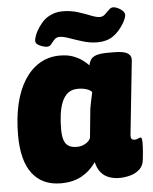

<svg xmlns="http://www.w3.org/2000/svg" viewBox="-52 -761 650 814"><g transform="rotate(-5 272.5 -354.0)"><path d="M175 9Q135 9 104.5 -5Q74 -19 53 -46.5Q32 -74 21.5 -115Q11 -156 11 -209Q11 -283 25 -342.5Q39 -402 66 -444Q93 -486 131 -508.5Q169 -531 216 -531Q249 -531 272 -522.5Q295 -514 311.5 -502Q328 -490 338 -479Q341 -492 347.5 -502.5Q354 -513 370.5 -519Q387 -525 420 -525H448Q488 -525 504.5 -514.5Q521 -504 519 -483L486 -170Q485 -159 488.5 -153.5Q492 -148 502 -148Q510 -148 516.5 -151.5Q523 -155 527 -155Q531 -155 532.5 -149.5Q534 -144 534 -131Q534 -124 533.5 -114Q533 -104 532 -91Q531 -78 529 -62Q527 -36 510.5 -20.5Q494 -5 470.5 1.5Q447 8 424 8Q400 8 379.5 0.5Q359 -7 345 -24Q331 -41 325 -68Q299 -31 262.5 -11Q226 9 175 9ZM255 -139Q270 -139 282.5 -144Q295 -149 303.5 -157Q312 -165 314 -174L326 -295Q328 -309 332 -327Q336 -345 340 -364Q337 -370 328 -374.5Q319 -379 307 -381.5Q295 -384 281 -384Q255 -384 238.5 -371Q222 -358 212.5 -335Q203 -312 199 -282Q195 -252 195 -219Q195 -191 201 -173Q207 -155 220.5 -147Q234 -139 255 -139ZM167 -573Q154 -573 136 -581Q118 -589 118 -602Q118 -608 121.5 -619Q125 -630 130 -640Q153 -682 181.5 -699.5Q210 -717 244 -717Q279 -717 309 -707.5Q339 -698 362.5 -688.5Q386 -679 400 -679Q413 -679 422.5 -688Q432 -697 441 -706Q450 -715 459 -715Q473 -715 490.5 -703.5Q508 -692 508 -679Q508 -673 504.5 -664Q501 -655 496 -646Q474 -609 447 -591Q420 -573 381 -573Q350 -573 319 -582.5Q288 -592 263 -601Q238 -610 223 -610Q209 -610 200.5 -601Q192 -592 185 -582.5Q178 -573 167 -573Z"/></g></svg>

Font: Asap Black
Style: Italic
Weight: 900
Italic angle: -6°
Designer: Pablo Cosgaya
Foundry: Omnibus-Type
Version: Version 3.001